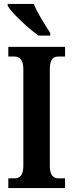

<svg xmlns="http://www.w3.org/2000/svg" viewBox="-20 -951 370 971"><path d="M175 -771H234V-784C210 -822 168 -886 151 -931H19V-921C39 -886 123 -807 175 -771ZM22 0H309V-49H275C251 -49 232 -65 232 -110V-601C232 -651 249 -665 275 -665H309V-714H22V-665H55C77 -665 98 -651 98 -602V-110C98 -63 77 -49 55 -49H22Z"/></svg>

Font: Noto Serif Bengali ExtraCondensed
Style: Bold
Weight: 700
Width: 2
Designer: Juan Bruce, Universal Thirst, Indian Type Foundry and the Monotype Design Team.
Foundry: Monotype Imaging Inc.
Version: Version 2.003